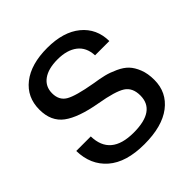

<svg xmlns="http://www.w3.org/2000/svg" viewBox="-196 -887 1046 1046"><g transform="rotate(-45 326.5 -364.0)"><path d="M328 9Q188 9 114.5 -55Q41 -119 39 -228H151Q154 -77 331 -77Q500 -77 500 -195Q500 -255 459.5 -281Q419 -307 308 -326Q177 -349 116.5 -394Q56 -439 56 -529Q56 -625 127.5 -681Q199 -737 324 -737Q448 -737 518.5 -679Q589 -621 590 -524H480Q477 -588 434.5 -620.5Q392 -653 320 -653Q248 -653 208 -624Q168 -595 168 -543Q168 -489 208.5 -465.5Q249 -442 364 -422Q410 -415 440.5 -407.5Q471 -400 507 -383.5Q543 -367 564 -345Q585 -323 599.5 -286.5Q614 -250 614 -201Q614 -105 539.5 -48Q465 9 328 9Z"/></g></svg>

Font: Mona Sans Medium
Style: Regular
Weight: 500
Designer: Deni Anggara
Foundry: GitHub
Version: Version 2.000;Glyphs 3.2.3 (3260)